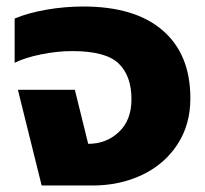

<svg xmlns="http://www.w3.org/2000/svg" viewBox="-20 -570 630 590"><path d="M35 -294H210L251 -128Q307 -128 345.5 -164.5Q384 -201 384 -265Q384 -337 344.5 -375Q305 -413 202 -413Q156 -413 106.5 -403Q57 -393 25 -377V-513Q65 -530 121.5 -540Q178 -550 236 -550Q395 -550 480 -476.5Q565 -403 565 -268Q565 -186 524.5 -125Q484 -64 415.5 -32Q347 0 265 0H108Z"/></svg>

Font: Prompt
Style: Bold
Weight: 700
Designer: Katatrad Team
Foundry: CadsonDemak
Version: Version 1.000